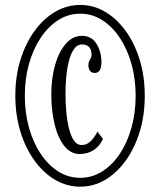

<svg xmlns="http://www.w3.org/2000/svg" viewBox="-20 -726 632 758"><path d="M297 11Q244 11 197.5 -16.2Q151 -43.5 115.8 -92.5Q80.5 -141.5 60.5 -206.8Q40.5 -272 40.5 -348Q40.5 -424 60.5 -489Q80.5 -554 115.8 -603Q151 -652 197.5 -679.2Q244 -706.5 297 -706.5Q349.5 -706.5 395.5 -679.2Q441.5 -652 476.8 -603Q512 -554 531.8 -489Q551.5 -424 551.5 -348Q551.5 -272 531.8 -206.8Q512 -141.5 476.8 -92.5Q441.5 -43.5 395.5 -16.2Q349.5 11 297 11ZM294.5 -118Q258.5 -118 233.2 -150.5Q208 -183 195.2 -236.8Q182.5 -290.5 182.5 -353.5Q182.5 -417 197.5 -469.5Q212.5 -522 239.8 -553.2Q267 -584.5 303 -584.5Q341.5 -584.5 361 -553Q380.5 -521.5 380.5 -479.5Q380.5 -460 374 -449Q367.5 -438 354.5 -438Q341 -438 335 -446.8Q329 -455.5 329 -468.5Q329 -479 332 -484.8Q335 -490.5 338.2 -495.8Q341.5 -501 341.5 -509.5Q341.5 -530.5 331.5 -540.5Q321.5 -550.5 304.5 -550.5Q284.5 -550.5 271.8 -532Q259 -513.5 251.8 -484.2Q244.5 -455 241.5 -421.5Q238.5 -388 238.5 -357.5Q238.5 -323 241.5 -287.2Q244.5 -251.5 251.8 -221Q259 -190.5 271.2 -172Q283.5 -153.5 302.5 -153.5Q325 -153.5 341.2 -171.8Q357.5 -190 364.5 -206.5L386.5 -177.5Q373 -148 349 -133Q325 -118 294.5 -118ZM297 -24Q343.5 -24 383.2 -49Q423 -74 452.8 -118.5Q482.5 -163 499 -221.8Q515.5 -280.5 515.5 -348Q515.5 -415.5 499 -474Q482.5 -532.5 452.8 -577Q423 -621.5 383.2 -646.8Q343.5 -672 297 -672Q250 -672 210.2 -646.8Q170.5 -621.5 140.8 -577Q111 -532.5 94.5 -474Q78 -415.5 78 -348Q78 -280.5 94.5 -221.8Q111 -163 140.8 -118.5Q170.5 -74 210.2 -49Q250 -24 297 -24Z"/></svg>

Font: Imbue Thin
Style: Regular
Weight: 400
Version: Version 1.102